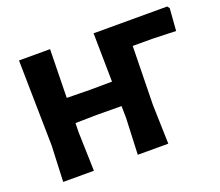

<svg xmlns="http://www.w3.org/2000/svg" viewBox="-109 -802 1099 958"><g transform="rotate(-20 440.0 -322.5)"><path d="M74 0 82 -191 74 -645H239L234 -388L357 -386L474 -387L470 -645H861L870 -633L861 -515L735 -519H632L626 -207L632 0H470L478 -191L477 -256L347 -257L232 -255L231 -207L237 0Z"/></g></svg>

Font: Alegreya Sans ExtraBold
Style: Regular
Weight: 800
Designer: Juan Pablo del Peral
Foundry: Huerta Tipografica
Version: Version 2.007